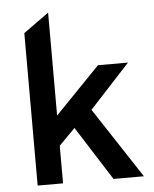

<svg xmlns="http://www.w3.org/2000/svg" viewBox="-53 -785 664 829"><g transform="rotate(-5 279.0 -370.0)"><path d="M76.6 0V-660.8L186.6 -740V-293.9L381.3 -495H511.3L336.6 -305.5L537.2 0H405.3L256.6 -233.9L186.6 -163V0Z"/></g></svg>

Font: Geologica-Sharp
Style: Regular
Weight: 100
Designer: Sindre Bremnes, Frode Helland
Foundry: Monokrom Skriftforlag AS
Version: Version 1.010;gftools[0.9.28]